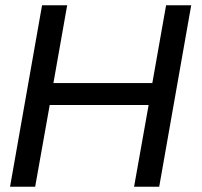

<svg xmlns="http://www.w3.org/2000/svg" viewBox="-20 -706 762 726"><path d="M18 0 139 -686H234L182 -392H556L608 -686H703L582 0H487L542 -309H168L113 0Z"/></svg>

Font: Archivo VF Beta
Style: Italic
Weight: 400
Italic angle: -10°
Designer: Hector Gatti
Foundry: Omnibus-Type
Version: Version 1.002